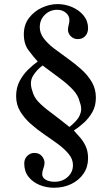

<svg xmlns="http://www.w3.org/2000/svg" viewBox="-20 -696 539 924"><path d="M441.4 -226.1Q441.4 -186.5 424.6 -156.7Q407.7 -127 383.3 -105Q358.9 -83 335.4 -67.9Q350.6 -51.3 366.5 -33Q382.3 -14.6 393.1 9.3Q403.8 33.2 403.8 65.9Q403.8 107.4 382.3 139.2Q360.8 170.9 323.7 189.2Q286.6 207.5 240.2 207.5Q203.1 207.5 170.4 194.1Q137.7 180.7 117.2 154.8Q96.7 128.9 96.7 90.8Q96.7 68.4 111.3 54.2Q126 40 145 40Q168.9 40 181.6 55.4Q194.3 70.8 194.3 87.4Q194.3 100.1 188.7 114.7Q183.1 129.4 183.1 142.6Q183.1 158.7 199.7 168.7Q216.3 178.7 243.2 178.7Q280.3 178.7 305.7 155.8Q331.1 132.8 331.1 98.6Q331.1 70.3 311.3 45.9Q291.5 21.5 260.5 -1.5Q229.5 -24.4 194.3 -48.3Q159.2 -72.3 128.2 -99.6Q97.2 -127 77.4 -159.7Q57.6 -192.4 57.6 -233.4Q57.6 -274.4 74.7 -306.4Q91.8 -338.4 116.2 -361.8Q140.6 -385.3 161.6 -399.9Q140.6 -422.9 117.7 -453.4Q94.7 -483.9 94.7 -530.8Q94.7 -577.1 119.6 -609.6Q144.5 -642.1 181.9 -659.2Q219.2 -676.3 256.8 -676.3Q293.5 -676.3 327.1 -661.9Q360.8 -647.5 382.3 -621.3Q403.8 -595.2 403.8 -560.1Q403.8 -537.6 390.4 -522.7Q377 -507.8 354 -507.8Q334.5 -507.8 320.8 -521.5Q307.1 -535.2 307.1 -552.7Q307.1 -563.5 310.5 -575.7Q314 -587.9 314 -599.6Q314 -620.1 297.1 -634.5Q280.3 -648.9 255.4 -648.9Q220.2 -648.9 195.8 -624.8Q171.4 -600.6 171.4 -565.4Q171.4 -536.1 190.9 -510.7Q210.4 -485.4 241.2 -461.9Q272 -438.5 306.4 -414.1Q340.8 -389.6 371.6 -362.1Q402.3 -334.5 421.9 -301.3Q441.4 -268.1 441.4 -226.1ZM363.8 -205.1Q356.9 -236.3 331.5 -263.7Q306.2 -291 268.1 -319.1Q230 -347.2 185.1 -380.9Q157.2 -360.8 138.9 -331.1Q120.6 -301.3 135.3 -259.3Q142.6 -229 165.3 -205.3Q188 -181.6 225.3 -154.1Q262.7 -126.5 314 -85Q332 -98.6 347.4 -116Q362.8 -133.3 368.7 -155.5Q374.5 -177.7 363.8 -205.1Z"/></svg>

Font: Awami Nastaliq
Style: Bold
Weight: 700
Designer: Peter Martin, SIL International
Foundry: SIL International
Version: Version 3.100